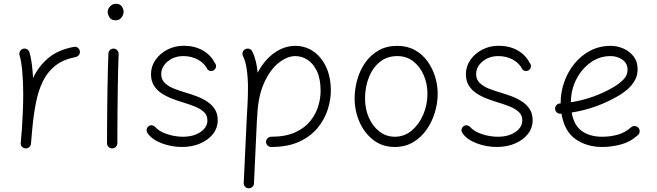

<svg xmlns="http://www.w3.org/2000/svg" viewBox="-20 -759 3481 1017"><path d="M113.8 26.9Q110.4 26.4 107.4 25.4Q106.9 25.4 106.4 24.9Q106.4 24.9 106 24.9Q93.3 19.5 90.3 6.3Q90.3 5.9 89.8 4.9Q89.8 4.9 89.8 4.4Q89.4 1 89.8 -2.9Q89.8 -4.9 90.3 -7.3Q91.8 -23.4 93 -39.6Q94.2 -55.7 95.7 -71.8Q98.6 -115.2 100.8 -163.6Q103 -211.9 103 -259.8Q103 -322.8 98.1 -378.7Q93.3 -434.6 83.5 -466.3Q80.6 -477.1 85.9 -487.1Q91.3 -497.1 102.1 -500.5Q112.8 -503.9 122.8 -498.3Q132.8 -492.7 136.2 -481.9Q144 -455.6 148.4 -420.7Q152.8 -385.7 155.3 -345.7Q184.1 -407.7 235.4 -451.2Q286.6 -494.6 371.1 -510.7Q381.8 -513.2 391.4 -506.6Q400.9 -500 402.8 -489.3Q405.3 -478.5 398.7 -469Q392.1 -459.5 381.3 -457Q315.4 -444.3 273.7 -411.6Q231.9 -378.9 207.5 -329.1Q183.1 -279.3 170.4 -215.1Q157.7 -150.9 150.9 -75.7Q147.9 -33.7 144 2.9Q143.6 6.3 142.1 9.8Q142.1 9.8 142.1 9.8Q142.1 10.7 141.6 11.2Q136.2 23.4 123 26.4Q122.6 26.4 121.6 26.4Q121.6 26.4 121.6 26.9Q117.7 27.3 113.8 26.9Z M550.3 -694.8Q550.3 -711.9 563 -725.3Q575.7 -738.8 595.2 -738.8Q616.7 -738.8 625.7 -724.1Q634.8 -709.5 634.8 -698.2Q634.8 -681.6 623.8 -666.5Q612.8 -651.4 592.8 -651.4Q568.8 -651.4 559.6 -667.5Q550.3 -683.6 550.3 -694.8ZM582.5 -501.5Q593.8 -501 601.3 -492.4Q608.9 -483.9 608.4 -472.7Q606.9 -438.5 605.7 -390.1Q604.5 -341.8 603.8 -286.9Q603 -231.9 602.5 -177.7Q602.1 -123.5 601.8 -77.1Q601.6 -30.8 601.6 0Q601.6 11.2 593.3 19Q585 26.9 573.7 26.9Q562.5 26.9 554.7 19Q546.9 11.2 546.9 0Q546.9 -30.8 547.1 -77.4Q547.4 -124 547.9 -178.2Q548.3 -232.4 549.3 -287.6Q550.3 -342.8 551.5 -391.8Q552.7 -440.9 554.2 -475.6Q554.7 -486.8 563 -494.4Q571.3 -502 582.5 -501.5Z M1116.2 -390.1Q1108.9 -382.8 1098.6 -382.8Q1088.4 -382.8 1079.6 -390.6Q1064.5 -422.9 1029.8 -442.4Q995.1 -461.9 951.7 -461.9Q902.3 -461.9 868.2 -433.6Q834 -405.3 834 -366.2Q834 -337.4 853.8 -318.8Q873.5 -300.3 903.6 -288.8Q933.6 -277.3 964.4 -268.1Q991.7 -260.3 1021 -249.3Q1050.3 -238.3 1075.9 -221.9Q1101.6 -205.6 1117.4 -181.4Q1133.3 -157.2 1133.3 -122.6Q1133.3 -81.5 1108.2 -49.3Q1083 -17.1 1040 1.2Q997.1 19.5 943.8 19.5Q888.2 19.5 836.7 0Q785.2 -19.5 761.2 -54.2Q754.9 -64 757.1 -74.5Q759.3 -85 768.6 -91.3Q777.3 -97.2 786.4 -95Q795.4 -92.8 801.3 -87.4Q820.3 -64 863 -49.3Q905.8 -34.7 948.7 -34.7Q1005.4 -34.7 1042 -59.8Q1078.6 -85 1078.6 -121.6Q1078.6 -149.4 1059.1 -166.7Q1039.6 -184.1 1010.5 -195.6Q981.4 -207 951.7 -215.8Q923.8 -224.1 894 -235.4Q864.3 -246.6 838.1 -263.2Q812 -279.8 795.9 -304.9Q779.8 -330.1 779.8 -366.2Q779.8 -407.7 803.7 -441.9Q827.6 -476.1 866.9 -496.3Q906.2 -516.6 953.1 -516.6Q1009.8 -516.6 1052.7 -492.7Q1095.7 -468.8 1116.7 -427.2Q1124.5 -418.9 1124.3 -408.2Q1124 -397.5 1116.2 -390.1Z M1389.2 -7.3Q1389.2 -18.6 1397.2 -26.6Q1405.3 -34.7 1416.5 -34.7Q1491.7 -34.7 1542.2 -57.4Q1592.8 -80.1 1622.6 -116.7Q1652.3 -153.3 1665.3 -195.6Q1678.2 -237.8 1678.2 -277.3Q1678.2 -341.3 1658.7 -382.1Q1639.2 -422.9 1608.6 -442.4Q1578.1 -461.9 1544.4 -461.9Q1502 -461.9 1456.8 -426.8Q1411.6 -391.6 1379.2 -320.6Q1346.7 -249.5 1342.3 -141.1Q1342.3 -138.2 1341.8 -135.7Q1341.3 -127 1340.8 -122.1L1325.2 212.9Q1324.7 224.1 1316.2 231.4Q1307.6 238.8 1296.4 238.3Q1285.2 237.8 1277.8 229.5Q1270.5 221.2 1271 210L1286.6 -125Q1289.6 -172.4 1291.5 -214.8Q1293.5 -257.3 1293.5 -294.4Q1293.5 -345.2 1287.1 -390.1Q1280.8 -435.1 1267.1 -461.9Q1262.2 -472.2 1265.6 -482.9Q1269 -493.7 1279.3 -498.5Q1289.6 -503.9 1300.5 -500.2Q1311.5 -496.6 1316.4 -486.3Q1328.1 -462.9 1335 -434.3Q1341.8 -405.8 1344.7 -374Q1380.9 -441.9 1433.3 -479Q1485.8 -516.1 1544.4 -516.1Q1596.7 -516.1 1639.4 -487.1Q1682.1 -458 1707.3 -404.5Q1732.4 -351.1 1732.4 -277.3Q1732.4 -230 1715.8 -178.2Q1699.2 -126.5 1662.4 -81.5Q1625.5 -36.6 1564.9 -8.5Q1504.4 19.5 1416.5 19.5Q1405.3 19.5 1397.2 11.7Q1389.2 3.9 1389.2 -7.3Z M2084.5 -516.1Q2137.2 -516.1 2177.2 -493.9Q2217.3 -471.7 2244.1 -434.6Q2271 -397.5 2284.7 -352.8Q2298.3 -308.1 2298.3 -262.7Q2298.3 -212.4 2283.2 -162.6Q2268.1 -112.8 2239 -71.5Q2210 -30.3 2167.7 -5.4Q2125.5 19.5 2071.3 19.5Q2004.9 19.5 1957.3 -17.6Q1909.7 -54.7 1884 -113.5Q1858.4 -172.4 1858.4 -237.3Q1858.4 -287.6 1872.3 -336.9Q1886.2 -386.2 1914.3 -426.8Q1942.4 -467.3 1984.9 -491.7Q2027.3 -516.1 2084.5 -516.1ZM2084.5 -461.9Q2030.3 -461.9 1991.9 -430.9Q1953.6 -399.9 1933.6 -348.6Q1913.6 -297.4 1913.6 -237.3Q1913.6 -181.2 1934.1 -135.3Q1954.6 -89.4 1990.2 -62Q2025.9 -34.7 2071.3 -34.7Q2121.6 -34.7 2160.4 -67.1Q2199.2 -99.6 2221.7 -151.6Q2244.1 -203.6 2244.1 -262.7Q2244.1 -314.9 2224.6 -360.4Q2205.1 -405.8 2169.4 -433.8Q2133.8 -461.9 2084.5 -461.9Z M2784.2 -390.1Q2776.9 -382.8 2766.6 -382.8Q2756.3 -382.8 2747.6 -390.6Q2732.4 -422.9 2697.8 -442.4Q2663.1 -461.9 2619.6 -461.9Q2570.3 -461.9 2536.1 -433.6Q2502 -405.3 2502 -366.2Q2502 -337.4 2521.7 -318.8Q2541.5 -300.3 2571.5 -288.8Q2601.6 -277.3 2632.3 -268.1Q2659.7 -260.3 2689 -249.3Q2718.3 -238.3 2743.9 -221.9Q2769.5 -205.6 2785.4 -181.4Q2801.3 -157.2 2801.3 -122.6Q2801.3 -81.5 2776.1 -49.3Q2751 -17.1 2708 1.2Q2665 19.5 2611.8 19.5Q2556.2 19.5 2504.6 0Q2453.1 -19.5 2429.2 -54.2Q2422.9 -64 2425 -74.5Q2427.2 -85 2436.5 -91.3Q2445.3 -97.2 2454.3 -95Q2463.4 -92.8 2469.2 -87.4Q2488.3 -64 2531 -49.3Q2573.7 -34.7 2616.7 -34.7Q2673.3 -34.7 2710 -59.8Q2746.6 -85 2746.6 -121.6Q2746.6 -149.4 2727.1 -166.7Q2707.5 -184.1 2678.5 -195.6Q2649.4 -207 2619.6 -215.8Q2591.8 -224.1 2562 -235.4Q2532.2 -246.6 2506.1 -263.2Q2480 -279.8 2463.9 -304.9Q2447.8 -330.1 2447.8 -366.2Q2447.8 -407.7 2471.7 -441.9Q2495.6 -476.1 2534.9 -496.3Q2574.2 -516.6 2621.1 -516.6Q2677.7 -516.6 2720.7 -492.7Q2763.7 -468.8 2784.7 -427.2Q2792.5 -418.9 2792.2 -408.2Q2792 -397.5 2784.2 -390.1Z M3359.4 -43.9Q3318.4 -6.8 3268.8 6.3Q3219.2 19.5 3169.4 19.5Q3088.4 19.5 3028.8 -22Q2969.2 -63.5 2954.1 -157.2Q2951.7 -156.7 2949.2 -156.7Q2938 -155.8 2929.7 -163.1Q2921.4 -170.4 2920.4 -181.6Q2919.4 -192.9 2926.8 -201.4Q2934.1 -210 2945.3 -210.9Q2947.8 -210.9 2949.7 -211.4Q2949.7 -212.9 2949.7 -214.8Q2949.7 -270.5 2968.5 -324.2Q2987.3 -377.9 3022.5 -421.4Q3057.6 -464.8 3106.4 -490.5Q3155.3 -516.1 3214.8 -516.1Q3249 -516.1 3281.7 -502Q3314.5 -487.8 3335.9 -460.4Q3357.4 -433.1 3357.4 -393.1Q3357.4 -357.4 3340.8 -330.1Q3324.2 -302.7 3301.5 -283.9Q3278.8 -265.1 3260.7 -254.4Q3141.1 -183.6 3008.3 -163.1Q3020 -94.2 3062.5 -64.5Q3105 -34.7 3169.4 -34.7Q3214.4 -34.7 3253.7 -46.1Q3293 -57.6 3322.3 -84.5Q3330.6 -91.8 3342 -91.3Q3353.5 -90.8 3361.3 -82.5Q3368.7 -74.2 3368.2 -62.7Q3367.7 -51.3 3359.4 -43.9ZM3213.9 -461.9Q3154.8 -461.9 3107.2 -427.2Q3059.6 -392.6 3031.7 -336.9Q3003.9 -281.2 3003.9 -217.3Q3127.4 -236.8 3231 -298.3Q3259.8 -315.4 3282 -337.6Q3304.2 -359.9 3304.2 -389.6Q3304.2 -422.9 3277.3 -442.4Q3250.5 -461.9 3213.9 -461.9Z"/></svg>

Font: Mikhak Light
Style: Regular
Weight: 300
Designer: Amin Abedi
Version: Version 3.3